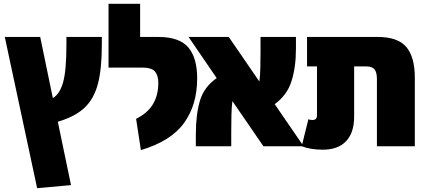

<svg xmlns="http://www.w3.org/2000/svg" viewBox="-20 -764 2247 1003"><path d="M512 -571V-532Q512 -404 491.5 -326Q471 -248 422 -201.5Q373 -155 282 -128L351 203L174 219L5 -571H190L256 -252Q291 -271 309 -332Q327 -393 327 -532V-571Z M691 -143Q752 -174 779.5 -220.5Q807 -267 807 -331Q807 -370 789.5 -390.5Q772 -411 722 -411H547V-744H712V-571H807Q916 -571 963 -517Q1010 -463 1010 -354Q1010 -216 941 -121Q872 -26 716 20Z M1356 0 1194 -236Q1190 -206 1189 -162Q1188 -118 1188 -72V0H1003V-60Q1003 -166 1024.5 -238Q1046 -310 1112 -356L965 -571H1175L1335 -338Q1339 -368 1340 -411Q1341 -454 1341 -499V-571H1526V-511Q1526 -412 1502.5 -339Q1479 -266 1415 -220L1566 0Z M2147 -359V0H1949V-351Q1949 -386 1936.5 -401.5Q1924 -417 1894 -417H1830V-154Q1830 -71 1788 -26.5Q1746 18 1666 18Q1603 18 1556 0L1591 -141Q1601 -137 1612 -137Q1636 -137 1636 -162V-417H1584V-571H1953Q2058 -571 2102.5 -518.5Q2147 -466 2147 -359Z"/></svg>

Font: FiraGO Heavy
Style: Regular
Weight: 900
Designer: bBox Type
Foundry: bBox Type GmbH
Version: Version 1.001